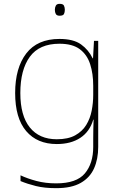

<svg xmlns="http://www.w3.org/2000/svg" viewBox="-20 -741 623 1001"><path d="M290 -538Q363 -538 402.5 -509.5Q442 -481 463 -437H465L470 -528H492V25Q492 88 470.5 136.5Q449 185 401 212.5Q353 240 273 240Q212 240 167.5 229Q123 218 87 203V173Q123 190 170 202.5Q217 215 273 215Q379 215 422.5 163Q466 111 466 25V-17Q466 -46 466.5 -67Q467 -88 468 -117H466Q448 -55 399 -22.5Q350 10 276 10Q174 10 116.5 -57.5Q59 -125 59 -256Q59 -387 117 -462.5Q175 -538 290 -538ZM290 -513Q185 -513 135.5 -445Q86 -377 86 -256Q86 -138 135.5 -76.5Q185 -15 276 -15Q335 -15 372 -35.5Q409 -56 429.5 -89.5Q450 -123 458 -164Q466 -205 466 -246V-294Q466 -357 450 -406.5Q434 -456 396 -484.5Q358 -513 290 -513ZM291 -721Q309 -721 313.5 -711.5Q318 -702 318 -690Q318 -677 313.5 -668Q309 -659 291 -659Q276 -659 271 -668Q266 -677 266 -690Q266 -702 271 -711.5Q276 -721 291 -721Z"/></svg>

Font: Noto Sans Bengali Thin
Style: Regular
Weight: 100
Designer: Jelle Bosma - Monotype Design Team
Foundry: Monotype Imaging Inc.
Version: Version 2.003; ttfautohint (v1.8.4.7-5d5b)